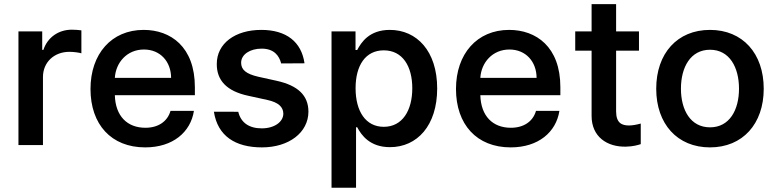

<svg xmlns="http://www.w3.org/2000/svg" viewBox="-20 -696 3728 921"><path d="M68.5 0H186.1V-326.7C186.1 -397.4 239.7 -447.4 312.9 -447.4C334.5 -447.4 360.4 -443.5 370.4 -440.3V-550.4C359 -552.2 338.4 -553.6 324.6 -553.6C261.4 -553.6 208.1 -517.4 188.2 -456.7H182.5V-545.5H68.5Z M676.5 11C809.7 11 894.5 -62.5 910.2 -164.1H797.9C783.4 -113.3 739 -83.1 677.6 -83.1C590.6 -83.1 533.7 -138.8 530.9 -239.3H914.8V-277.7C914.8 -471.9 798.3 -552.6 669 -552.6C514.9 -552.6 414.1 -437.5 414.1 -269.2C414.1 -99.1 513.5 11 676.5 11ZM530.9 -322.4C535.2 -396 589.1 -458.5 670.5 -458.5C748.6 -458.5 800.4 -400.9 800.8 -322.4Z M1328.8 -391.7 1440.7 -392.4C1426.1 -495.4 1353.3 -552.6 1233.3 -552.6C1108 -552.6 1019.5 -487.6 1019.9 -388.8C1019.5 -310.4 1067.5 -258.5 1171.2 -236.5L1263.5 -216.3C1315 -204.9 1338.8 -183.2 1339.1 -150.6C1338.8 -111.2 1296.2 -80.3 1235.8 -80.3C1175.4 -80.3 1135.7 -106.9 1122.9 -159.8L1006 -160.2C1024.1 -43.3 1109 11 1236.5 11C1365.4 11 1459.2 -59.7 1459.5 -160.5C1459.2 -237.9 1409.8 -285.5 1308.2 -308.2L1218 -328.1C1160.5 -341.6 1136.7 -361.2 1136.7 -395.2C1136.7 -435 1179.7 -462.7 1234.7 -462.7C1294.4 -462.7 1318.9 -429.3 1328.8 -391.7Z M1570.3 204.5H1687.9V-85.6H1693.5C1713.4 -47.9 1753.9 9.9 1850.5 9.9C1981.2 9.9 2077.1 -93.8 2077.1 -271.7C2077.1 -451.3 1979 -552.6 1850.1 -552.6C1751.1 -552.6 1713.1 -492.9 1693.5 -456.3H1685.4V-545.5H1570.3ZM1685.7 -272.7C1685.7 -382.5 1733.3 -454.5 1821 -454.5C1911.6 -454.5 1957.7 -377.5 1957.7 -272.7C1957.7 -166.9 1910.9 -87.7 1821 -87.7C1734 -87.7 1685.7 -162.3 1685.7 -272.7Z M2429.7 11C2562.9 11 2647.7 -62.5 2663.4 -164.1H2551.1C2536.6 -113.3 2492.2 -83.1 2430.8 -83.1C2343.8 -83.1 2286.9 -138.8 2284.1 -239.3H2668V-277.7C2668 -471.9 2551.5 -552.6 2422.2 -552.6C2268.1 -552.6 2167.3 -437.5 2167.3 -269.2C2167.3 -99.1 2266.7 11 2429.7 11ZM2284.1 -322.4C2288.4 -396 2342.3 -458.5 2423.7 -458.5C2501.8 -458.5 2553.6 -400.9 2554 -322.4Z M3045.1 -545.5H2935.4V-676.1H2817.8V-545.5H2739.3V-453.1H2817.8V-140.6C2817.5 -39.8 2892.4 9.6 2982.6 7.5C3017.8 6.7 3040.5 -0.4 3053.6 -4.6V-103.3C3033.4 -97.7 3013.5 -94.1 2997.2 -94.1C2963.4 -94.1 2935.4 -105.5 2935.4 -161.9V-453.1H3045.1Z M3385.7 11C3542.3 11 3643.5 -101.6 3643.5 -270.2C3643.5 -440 3542.3 -552.6 3385.7 -552.6C3229 -552.6 3127.8 -440 3127.8 -270.2C3127.8 -101.6 3229 11 3385.7 11ZM3246.4 -270.6C3246.4 -372.9 3291.9 -457.4 3386 -457.4C3479.4 -457.4 3524.9 -372.9 3524.9 -270.6C3524.9 -168.7 3479.4 -85.2 3386 -85.2C3291.9 -85.2 3246.4 -168.7 3246.4 -270.6Z"/></svg>

Font: Magic Ui Pro Semi Bold
Style: Regular
Weight: 600
Designer: Stefan Endress, Andreas Faust
Version: Version 1.000;FEAKit 1.0